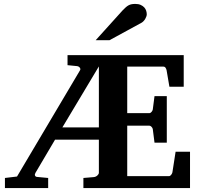

<svg xmlns="http://www.w3.org/2000/svg" viewBox="-20 -949 1009 969"><path d="M479 -613.8 294.9 -306.2H479ZM400.9 0V-50.8L453.1 -55.2Q463.4 -56.2 471.2 -63.2Q479 -70.3 479 -77.1V-244.1H257.8L159.2 -77.1Q154.3 -68.8 156.7 -63Q159.2 -57.1 166 -56.2L223.1 -50.8V0H4.9V-50.8L65.9 -58.1L383.8 -594.2Q386.2 -597.7 385.5 -601.3Q384.8 -605 382.6 -607.9Q380.4 -610.8 377 -612.8Q373.5 -614.7 370.1 -615.2L320.8 -620.1V-670.9H907.2V-511.2H835L820.8 -594.2Q819.3 -601.6 815.4 -607.2Q811.5 -612.8 804.2 -612.8H622.1V-377.9H732.9Q739.7 -377.9 744.9 -384.3Q750 -390.6 751 -396L759.8 -463.9H821.8V-229H759.8L751 -297.9Q750 -303.2 744.6 -309.1Q739.3 -314.9 732.9 -314.9H622.1V-60.1H833Q838.9 -60.1 844 -66.9Q849.1 -73.7 850.1 -79.1L866.2 -183.1H939V0ZM720.7 -876.5Q720.7 -871.6 718.5 -865.5Q716.3 -859.4 712.9 -853.5Q709.5 -847.7 704.6 -842.5Q699.7 -837.4 694.8 -834.5L532.7 -746.1H462.9L599.6 -897.5Q608.4 -906.7 615.5 -912.8Q622.6 -918.9 629.6 -922.6Q636.7 -926.3 644.5 -927.7Q652.3 -929.2 662.6 -929.2Q678.7 -929.2 689.7 -924.3Q700.7 -919.4 707.8 -911.9Q714.8 -904.3 717.8 -894.8Q720.7 -885.3 720.7 -876.5Z"/></svg>

Font: Charis SIL APac
Style: Bold
Weight: 700
Foundry: SIL International
Version: Version 5.000